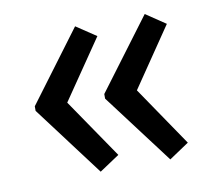

<svg xmlns="http://www.w3.org/2000/svg" viewBox="-56 -534 598 541"><g transform="rotate(-10 243.5 -264.0)"><path d="M40 -270 190.9 -472.2 248 -434.1 131.8 -264.2 248 -94.2 190.9 -56.2 40 -256.8ZM238.8 -270 390.1 -472.2 446.8 -434.1 331.1 -264.2 446.8 -94.2 390.1 -56.2 238.8 -256.8Z"/></g></svg>

Font: Droid Sans
Style: Regular
Weight: 400
Foundry: Ascender Corporation
Version: Version 1.00 build 114